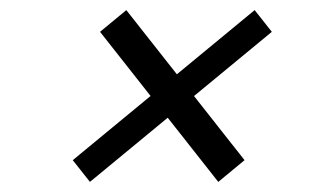

<svg xmlns="http://www.w3.org/2000/svg" viewBox="-20 -540 640 380"><path d="M230 -520 464 -223 412 -180 178 -477ZM518 -477 158 -180 124 -223 484 -520Z"/></svg>

Font: Epunda Sans Light
Style: Italic
Weight: 300
Italic angle: -12.0243°
Designer: Simon Atzbach
Foundry: typofactur
Version: Version 2.204